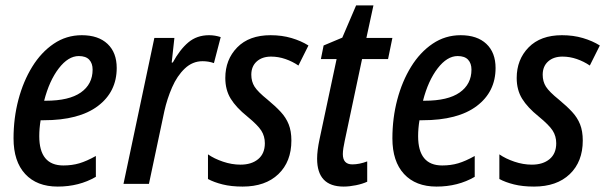

<svg xmlns="http://www.w3.org/2000/svg" viewBox="-20 -679 2235 709"><path d="M193 10Q116 10 73 -36.5Q30 -83 30 -168Q30 -243 48 -311Q66 -379 99 -432.5Q132 -486 178.5 -517.5Q225 -549 282 -549Q343 -549 377 -517Q411 -485 411 -428Q411 -340 341.5 -287.5Q272 -235 141 -235H130Q125 -205 125 -176Q125 -68 214 -68Q246 -68 273 -76Q300 -84 334 -103V-26Q272 10 193 10ZM149 -307Q235 -307 278.5 -337.5Q322 -368 322 -422Q322 -445 309.5 -458.5Q297 -472 271 -472Q232 -472 197 -426.5Q162 -381 143 -307Z M436 0 550 -539H624L614 -448H618Q644 -496 675.5 -522.5Q707 -549 752 -549Q774 -549 795 -542L770 -446Q750 -453 728 -453Q691 -453 662.5 -426Q634 -399 615.5 -356.5Q597 -314 587 -269L530 0Z M876 10Q834 10 802 2Q770 -6 748 -18V-109Q771 -93 803.5 -82Q836 -71 868 -71Q909 -71 933.5 -91.5Q958 -112 958 -150Q958 -176 945 -196.5Q932 -217 893 -249Q852 -282 832 -314.5Q812 -347 812 -391Q812 -459 856 -504Q900 -549 979 -549Q1021 -549 1056.5 -538.5Q1092 -528 1119 -511L1082 -437Q1060 -452 1034 -461Q1008 -470 981 -470Q948 -470 928 -452Q908 -434 908 -403Q908 -378 920 -359Q932 -340 968 -311Q997 -287 1016.5 -266Q1036 -245 1046 -220Q1056 -195 1056 -160Q1056 -82 1008 -36Q960 10 876 10Z M1249 10Q1151 10 1151 -93Q1151 -123 1160 -165L1223 -461H1165L1175 -511L1244 -540L1295 -659H1359L1333 -539H1429L1413 -461H1317L1253 -159Q1250 -146 1248 -132.5Q1246 -119 1246 -110Q1246 -72 1281 -72Q1307 -72 1336 -83V-8Q1319 0 1294.5 5Q1270 10 1249 10Z M1592 10Q1515 10 1472 -36.5Q1429 -83 1429 -168Q1429 -243 1447 -311Q1465 -379 1498 -432.5Q1531 -486 1577.5 -517.5Q1624 -549 1681 -549Q1742 -549 1776 -517Q1810 -485 1810 -428Q1810 -340 1740.5 -287.5Q1671 -235 1540 -235H1529Q1524 -205 1524 -176Q1524 -68 1613 -68Q1645 -68 1672 -76Q1699 -84 1733 -103V-26Q1671 10 1592 10ZM1548 -307Q1634 -307 1677.5 -337.5Q1721 -368 1721 -422Q1721 -445 1708.5 -458.5Q1696 -472 1670 -472Q1631 -472 1596 -426.5Q1561 -381 1542 -307Z M1952 10Q1910 10 1878 2Q1846 -6 1824 -18V-109Q1847 -93 1879.5 -82Q1912 -71 1944 -71Q1985 -71 2009.5 -91.5Q2034 -112 2034 -150Q2034 -176 2021 -196.5Q2008 -217 1969 -249Q1928 -282 1908 -314.5Q1888 -347 1888 -391Q1888 -459 1932 -504Q1976 -549 2055 -549Q2097 -549 2132.5 -538.5Q2168 -528 2195 -511L2158 -437Q2136 -452 2110 -461Q2084 -470 2057 -470Q2024 -470 2004 -452Q1984 -434 1984 -403Q1984 -378 1996 -359Q2008 -340 2044 -311Q2073 -287 2092.5 -266Q2112 -245 2122 -220Q2132 -195 2132 -160Q2132 -82 2084 -36Q2036 10 1952 10Z"/></svg>

Font: Noto Sans Condensed Medium
Style: Italic
Weight: 500
Width: 3
Italic angle: -12°
Designer: Monotype Design Team
Foundry: Monotype Imaging Inc.
Version: Version 2.013; ttfautohint (v1.8.4.7-5d5b)